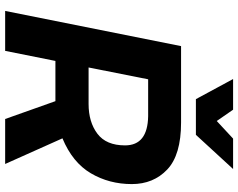

<svg xmlns="http://www.w3.org/2000/svg" viewBox="-112 -836 947 764"><g transform="rotate(90 362.0 -453.5)"><path d="M516 -759H374L294 -907H416L461 -842L531 -907H652ZM632 0H453L382 -200H222L182 0H23L163 -700H467Q596 -700 654 -645Q712 -590 712 -504Q712 -414 669 -341Q626 -268 530 -228ZM393 -332Q465 -332 511.5 -367Q558 -402 558 -477Q558 -567 442 -569H295L248 -332Z"/></g></svg>

Font: Argentum Sans SemiBold
Style: Italic
Weight: 600
Italic angle: -11°
Designer: Julieta Ulanovsky (font), Cristiano Sobral (main changes and remaster)
Foundry: Julieta Ulanovsky (font), Cristiano Sobral (main changes and remaster)
Version: Version 2.007;June 15, 2022;FontCreator 14.0.0.2814 64-bit; 